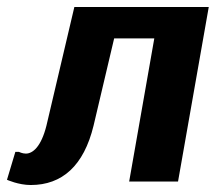

<svg xmlns="http://www.w3.org/2000/svg" viewBox="-40 -520 625 550"><path d="M34 -80C24 -80 14 -85 14 -85H4L-20 -5C-20 -5 13 10 48 10C138 10 200 -45 228 -160L287 -410H402L330 0H470L558 -500H173L93 -160C78 -100 54 -80 34 -80Z"/></svg>

Font: Scada
Style: Bold Italic
Weight: 700
Designer: Jovanny Lemonad
Foundry: Jovanny Lemonad
Version: Version 3.005